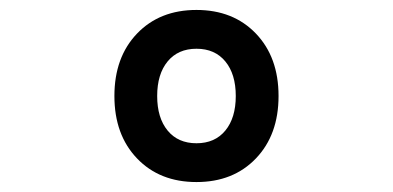

<svg xmlns="http://www.w3.org/2000/svg" viewBox="-20 -837 790 386"><path d="M375 -471Q301 -471 255.5 -518.5Q210 -566 210 -644Q210 -722 255.5 -769.5Q301 -817 375 -817Q449 -817 494.5 -769.5Q540 -722 540 -644Q540 -566 494.5 -518.5Q449 -471 375 -471ZM375 -549Q412 -549 433 -574.5Q454 -600 454 -644Q454 -688 433 -713.5Q412 -739 375 -739Q338 -739 317 -713.5Q296 -688 296 -644Q296 -600 317 -574.5Q338 -549 375 -549Z"/></svg>

Font: Martian Mono SemiExpanded
Style: Regular
Weight: 400
Width: 6
Monospace: yes
Designer: Roman Shamin
Foundry: Evil Martians
Version: Version 1.000